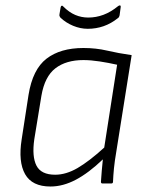

<svg xmlns="http://www.w3.org/2000/svg" viewBox="-20 -669 534 700"><path d="M164 11Q97 11 71.5 -34Q46 -79 59 -161L84 -323Q99 -416 149.5 -455Q200 -494 284 -494Q330 -494 370.5 -484.5Q411 -475 460 -468L404 -116Q398 -81 395.5 -55.5Q393 -30 392 -6Q392 0 385 0H354Q348 0 348 -6Q349 -26 351 -46.5Q353 -67 355 -88Q304 -39 257 -14Q210 11 164 11ZM181 -32Q221 -32 263 -56.5Q305 -81 360 -131L407 -433Q376 -440 343.5 -445Q311 -450 284 -450Q221 -450 182 -420Q143 -390 131 -320L105 -161Q96 -98 113 -65Q130 -32 181 -32ZM300 -564Q273 -564 246.5 -575Q220 -586 200 -605Q198 -608 197 -610.5Q196 -613 197 -618L201 -642Q202 -647 205 -648Q208 -649 211 -645Q232 -624 254.5 -614.5Q277 -605 302 -605Q330 -605 357 -615Q384 -625 411 -647Q415 -650 418 -649Q421 -648 420 -643L416 -613Q415 -610 414 -607.5Q413 -605 410 -603Q385 -583 357.5 -573.5Q330 -564 300 -564Z"/></svg>

Font: Sofia Sans Semi Condensed Light
Style: Italic
Weight: 300
Italic angle: -9°
Version: Version 4.100